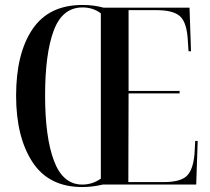

<svg xmlns="http://www.w3.org/2000/svg" viewBox="-20 -745 846 775"><path d="M312 10Q353 10 395 0H772L778 -176H768L765 -122Q759 -58 733 -34Q707 -10 640 -10H498L499 -368H705V-378H499V-704H612Q680 -704 707 -679Q734 -654 738 -584L741 -538H751L745 -714H398Q359 -725 313 -725Q177 -725 111 -627Q45 -529 45 -359Q45 -192 111 -91Q177 10 312 10ZM312 0Q234 0 198 -95.5Q162 -191 162 -359Q162 -529 197 -622Q232 -715 313 -715Q356 -715 387 -691V-24Q353 0 312 0Z"/></svg>

Font: Noto Serif Display Condensed Semi
Style: Regular
Weight: 600
Width: 3
Designer: Monotype Design Team
Foundry: Monotype Imaging Inc.
Version: Version 1.900